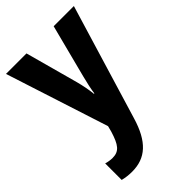

<svg xmlns="http://www.w3.org/2000/svg" viewBox="-236 -630 954 954"><g transform="rotate(-45 241.0 -153.5)"><path d="M2 -547 177 -5 169 26C147 97 128 123 81 123C66 123 49 120 36 116V232C56 237 77 240 102 240C197 240 258 186 296 58L479 -547H337L265 -268C255 -229 248 -197 244 -168H241C238 -199 231 -235 222 -269L146 -547Z"/></g></svg>

Font: Noto Sans Devanagari Condensed
Style: Bold
Weight: 700
Width: 3
Designer: Jelle Bosma - Monotype Design Team
Foundry: Monotype Imaging Inc.
Version: Version 2.004